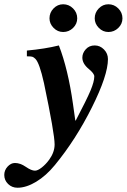

<svg xmlns="http://www.w3.org/2000/svg" viewBox="-114 -675 594 900"><path d="M239 -110H241Q293 -209 310.5 -251Q328 -293 328 -317Q328 -330 303 -351Q272 -376 272 -405Q272 -426 288 -444Q304 -462 330 -462Q355 -462 373.5 -443Q392 -424 392 -398Q392 -322 316.5 -171Q241 -20 143 99Q102 149 55.5 177Q9 205 -32 205Q-58 205 -76 187.5Q-94 170 -94 145Q-94 123 -78.5 106Q-63 89 -44 89Q-19 89 7 107Q33 125 50 125Q63 125 82 110Q101 95 117 73Q142 38 142 2Q142 -48 92 -286Q71 -380 52 -399Q44 -407 37.5 -409Q31 -411 12 -411V-438Q98 -446 162 -462Q205 -351 228 -188ZM460 -589Q460 -563 440.5 -544Q421 -525 394 -525Q368 -525 349 -544.5Q330 -564 330 -589Q330 -616 349 -635.5Q368 -655 394 -655Q421 -655 440.5 -635.5Q460 -616 460 -589ZM248 -589Q248 -563 228.5 -544Q209 -525 182 -525Q156 -525 137 -544.5Q118 -564 118 -589Q118 -616 137 -635.5Q156 -655 182 -655Q209 -655 228.5 -635.5Q248 -616 248 -589Z"/></svg>

Font: STIX
Style: Bold Italic
Weight: 700
Italic angle: -16.33°
Designer: MicroPress Inc., with final additions and corrections provided by Coen Hoffman, Elsevier (retired)
Version: Version 1.1.1